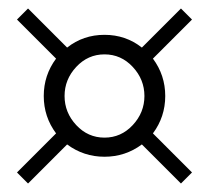

<svg xmlns="http://www.w3.org/2000/svg" viewBox="-20 -583 492 452"><path d="M46 -151 20 -177 112 -269Q83 -308 83 -357Q83 -406 112 -445L20 -537L46 -563L138 -471Q176 -501 226 -501Q276 -501 314 -471L406 -563L432 -537L340 -445Q369 -406 369 -357Q369 -308 340 -269L432 -177L406 -151L314 -243Q275 -214 226 -214Q177 -214 138 -243ZM226 -259Q265 -259 292.5 -288.5Q320 -318 320 -357Q320 -396 292.5 -425.5Q265 -455 226 -455Q187 -455 159.5 -425.5Q132 -396 132 -357Q132 -318 159.5 -288.5Q187 -259 226 -259Z"/></svg>

Font: Belleza
Style: Regular
Weight: 400
Designer: Eduardo Rodriguez Tunni
Foundry: Eduardo Rodriguez Tunni
Version: Version 1.003; ttfautohint (v1.8.4.7-5d5b)